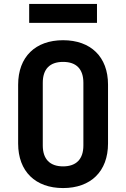

<svg xmlns="http://www.w3.org/2000/svg" viewBox="-20 -944 640 974"><path d="M128 -828H472V-924H128ZM300 10C440 10 528 -74 528 -216V-515C528 -656 440 -740 300 -740C160 -740 72 -656 72 -514V-216C72 -74 160 10 300 10ZM300 -100C233 -100 197 -137 197 -206V-524C197 -593 232 -630 300 -630C368 -630 403 -593 403 -524V-206C403 -137 367 -100 300 -100Z"/></svg>

Font: JetBrains Mono
Style: Bold
Weight: 558
Monospace: yes
Designer: Philipp Nurullin, Konstantin Bulenkov
Foundry: JetBrains
Version: Version 2.305